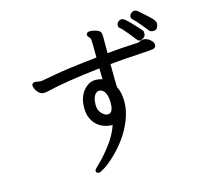

<svg xmlns="http://www.w3.org/2000/svg" viewBox="-126 -970 1251 1190"><g transform="rotate(-15 500.0 -375.5)"><path d="M512.2 -253.9Q547.4 -253.9 546.9 -320.8Q546.9 -360.8 533.4 -385.5Q520 -410.2 493.2 -410.2Q487.3 -410.2 478 -402.8Q453.1 -383.8 453.1 -329.1Q454.1 -294.9 473.6 -274.4Q493.2 -253.9 512.2 -253.9ZM366.2 81.1Q347.2 81.1 347.2 63Q347.2 56.2 379.2 26.6Q411.1 -2.9 456.5 -61.5Q502 -120.1 522.9 -182.1Q524.9 -182.1 524.9 -183.1H520Q486.8 -183.1 454.8 -198Q422.9 -212.9 401.4 -246.3Q379.9 -279.8 379.9 -329.1Q379.9 -416 435.1 -460Q460 -479 486.8 -480Q519 -480 536.1 -472.2L534.2 -543Q305.2 -517.1 188 -487.8Q174.8 -484.9 164.1 -484.9Q144 -484.9 130.1 -499Q116.2 -513.2 111.1 -527.6Q106 -542 106 -544.9Q106 -564.9 127 -564.9L136.2 -564Q152.3 -560.1 168 -560.1Q172.9 -560.1 255.4 -575.9Q337.9 -591.8 534.2 -612.8Q534.2 -713.9 532.5 -726.3Q530.8 -738.8 517.1 -752Q513.2 -756.8 513.2 -764.2Q516.1 -781.2 537.1 -780.8Q553.2 -780.8 573 -774.9Q592.8 -769 600.3 -760Q607.9 -751 607.9 -726.1V-621.1Q691.9 -629.9 807.1 -634.8Q814.9 -635.7 822.5 -640.9Q830.1 -646 842.8 -646Q867.7 -646 889.2 -626Q906.2 -609.9 905.8 -596.2Q905.8 -581.1 894.3 -575Q882.8 -568.8 792 -564.5Q701.2 -560.1 607.9 -550.8Q607.9 -440.9 609.9 -402.8Q630.9 -363.8 630.9 -305.2Q630.9 -247.1 607.4 -188Q584 -128.9 548.6 -80.6Q513.2 -32.2 475.1 4.4Q437 41 406.5 61Q376 81.1 366.2 81.1ZM823.2 -645Q812 -645 803.5 -657Q794.9 -668.9 763.9 -706.5Q732.9 -744.1 722.9 -751Q712.9 -757.8 712.9 -771Q712.9 -783.2 723.4 -792.5Q733.9 -801.8 744.9 -801.8Q755.9 -801.8 772.9 -786.9Q790 -772 807.6 -752.9Q825.2 -733.9 838.6 -719Q852.1 -704.1 856 -700Q859.9 -695.8 859.9 -680.2Q859.9 -663.1 846.4 -654.1Q833 -645 823.2 -645ZM809.1 -786.1Q803.2 -792 803.2 -802Q803.2 -812 813.2 -822Q823.2 -832 835 -832Q846.2 -832 855 -825.2Q936 -755.4 944.1 -740.7Q952.1 -726.1 952.1 -720Q952.1 -713.9 945.6 -697Q939 -680.2 918.9 -680.2Q898.9 -680.2 891.4 -691.2Q883.8 -702.1 855 -736.6Q826.2 -771 809.1 -786.1Z"/></g></svg>

Font: LXGW WenKai Screen R
Style: Regular
Weight: 400
Designer: Fontworks Inc.
Version: Version 1.235;May 31, 2022